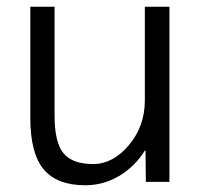

<svg xmlns="http://www.w3.org/2000/svg" viewBox="-20 -540 598 570"><path d="M142 -520V-197Q142 -117 168.5 -85Q195 -53 257 -53Q315 -53 362.5 -109Q410 -165 410 -242V-520H483V0H413L412 -93H410Q380 -45 333.5 -17.5Q287 10 233 10Q149 10 109.5 -37.5Q70 -85 70 -190V-520Z"/></svg>

Font: M PLUS 1p
Style: Regular
Weight: 400
Version: Version 1.062